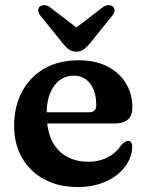

<svg xmlns="http://www.w3.org/2000/svg" viewBox="-20 -723 576 755"><path d="M500.5 -300.5Q500.5 -237.5 432 -237.5H165.5Q174.5 -162.5 217.8 -124.8Q261 -87 327 -87Q371 -87 404.5 -105Q438 -123 456.5 -152Q473.5 -169.5 483.5 -169Q500.5 -168.5 500 -144Q498.5 -102.5 471.2 -66.8Q444 -31 396 -9.2Q348 12.5 285 12.5Q210.5 12.5 154.2 -17.8Q98 -48 66.8 -102.2Q35.5 -156.5 35.5 -228.5Q35.5 -303 66 -361.2Q96.5 -419.5 153.2 -452.8Q210 -486 289.5 -486Q354.5 -486 401.8 -462Q449 -438 474.8 -396Q500.5 -354 500.5 -300.5ZM270.5 -425.5Q224.5 -425.5 194.8 -387.8Q165 -350 163.5 -281.5H329.5Q358.5 -281.5 358.5 -308.5Q358.5 -364.5 334 -395Q309.5 -425.5 270.5 -425.5ZM332.5 -551Q320 -536.5 308.5 -528.2Q297 -520 280.5 -520Q263.5 -520 251.8 -528Q240 -536 228 -551L139 -661.5Q130 -672.5 130.2 -682Q130.5 -691.5 136.5 -697Q144 -703 154.8 -702.8Q165.5 -702.5 177 -694L280.5 -615L383.5 -694Q395 -702.5 405.8 -702.8Q416.5 -703 424 -697Q430 -691.5 430.2 -682Q430.5 -672.5 421.5 -661.5Z"/></svg>

Font: Fraunces 9pt Soft SemiBold
Style: Regular
Weight: 600
Version: Version 1.000;[b76b70a41]